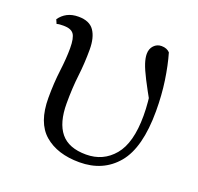

<svg xmlns="http://www.w3.org/2000/svg" viewBox="-101 -640 785 762"><g transform="rotate(20 291.0 -258.5)"><path d="M307.7 14.6Q214.7 14.6 160 -32.4Q105.4 -79.5 105.4 -184.1Q105.4 -246.2 112.3 -300.9Q119.2 -355.5 119.2 -397.8Q119.2 -441.2 107.6 -457.3Q96 -473.4 64.6 -473.4Q56.8 -473.4 49.2 -472.9Q41.6 -472.4 35.6 -470.4L28.1 -487.6Q41.2 -506.6 61 -517Q80.8 -527.4 108.2 -527.4Q154.9 -527.4 174.4 -498.9Q194 -470.5 194 -419.5Q194 -361.4 187.4 -307.2Q180.9 -252.9 180.9 -187.9Q180.9 -106.5 214.8 -64.9Q248.8 -23.3 322.2 -23.3Q394.4 -23.3 439.5 -77.1Q484.7 -130.8 484.7 -245.9Q484.7 -274.7 481.9 -304.8Q479.1 -334.9 473.9 -369.8L490.1 -367.5L494.3 -293.8Q463.2 -349.2 445.2 -384.4Q427.2 -419.7 419.8 -442.1Q412.5 -464.5 412.5 -481.2Q412.5 -503 425.5 -516.8Q438.6 -530.6 457.6 -530.6Q469.2 -530.6 478.1 -527Q486.9 -523.4 493 -516.9Q507.4 -467.3 516.2 -407Q525 -346.7 525 -280.1Q525 -125.4 466.4 -55.4Q407.8 14.6 307.7 14.6Z"/></g></svg>

Font: Noto Serif KR ExtraLight
Style: Regular
Weight: 200
Designer: Ryoko NISHIZUKA 西塚涼子 (kana & ideographs); Frank Grießhammer (Latin, Greek & Cyrillic); Wenlong ZHANG 张文龙 (bopomofo); San
Foundry: Adobe
Version: Version 2.002-H1;hotconv 1.1.0;makeotfexe 2.6.0